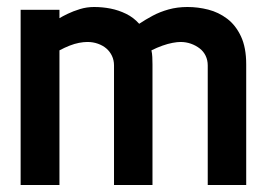

<svg xmlns="http://www.w3.org/2000/svg" viewBox="-20 -529 761 549"><path d="M574 -342V0H684V-345Q684 -393 669 -425Q654 -457 629.5 -475.5Q605 -494 575.5 -501.5Q546 -509 516 -509Q487 -509 462 -502Q437 -495 416.5 -484Q396 -473 378 -461Q362 -479 340.5 -489.5Q319 -500 296 -504.5Q273 -509 249 -509Q228 -509 208.5 -503Q189 -497 173.5 -489.5Q158 -482 150 -477V-501H39V0H150V-385Q165 -393 179 -398.5Q193 -404 206 -406.5Q219 -409 230 -409Q246 -409 260 -404Q274 -399 284 -390.5Q294 -382 300 -369.5Q306 -357 306 -342V0H416V-345Q416 -356 415.5 -366Q415 -376 413 -385Q429 -393 444.5 -398.5Q460 -404 473.5 -406.5Q487 -409 496 -409Q512 -409 526 -404Q540 -399 551 -390.5Q562 -382 568 -369.5Q574 -357 574 -342Z"/></svg>

Font: Advent Pro
Style: Regular
Weight: 400
Designer: VivaRado, Andreas Kalpakidis
Foundry: VivaRado, Andreas Kalpakidis
Version: Version 3.000